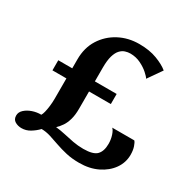

<svg xmlns="http://www.w3.org/2000/svg" viewBox="-166 -920 1098 1095"><g transform="rotate(30 383.5 -372.5)"><path d="M488.5 7Q440.5 7 401.8 -2Q363 -11 330.5 -22.5Q298 -34 268 -43.5Q238 -53 207.5 -53.5Q186.5 -31.5 160.5 -15.8Q134.5 0 104.5 0Q81 0 62 -11.2Q43 -22.5 43 -48Q43 -70.5 61.8 -87.5Q80.5 -104.5 108.2 -114Q136 -123.5 165 -123Q170.5 -131 175 -149Q179.5 -167 182.5 -191.5Q185.5 -216 185.5 -242V-374H93.5V-440.5H185.5V-499.5Q185.5 -576 221.2 -632.5Q257 -689 316.5 -720.5Q376 -752 448.5 -752Q515.5 -752 565.5 -733Q615.5 -714 643.5 -690.5L580 -599.5Q574.5 -610 553 -629.2Q531.5 -648.5 499.8 -664Q468 -679.5 431 -679.5Q414.5 -679.5 397.5 -674Q380.5 -668.5 366.2 -653.2Q352 -638 343.2 -608.5Q334.5 -579 334.5 -531V-440.5H478V-374H334.5V-260.5Q334.5 -219.5 326.2 -190Q318 -160.5 304.2 -140Q290.5 -119.5 273.5 -104Q304 -101 335.5 -93.8Q367 -86.5 400.5 -80.2Q434 -74 469 -74Q534 -74 557.2 -98.2Q580.5 -122.5 580.5 -170.5Q580.5 -199.5 572 -225.5Q563.5 -251.5 552 -261.5H697.5Q705.5 -253.5 713 -231.2Q720.5 -209 720.5 -179.5Q720.5 -128.5 690.8 -86.2Q661 -44 608.8 -18.5Q556.5 7 488.5 7Z"/></g></svg>

Font: Merriweather Light 18pt
Style: Bold
Weight: 700
Version: Version 2.100